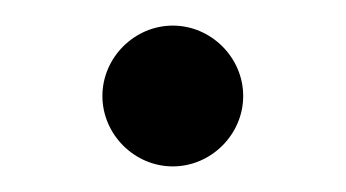

<svg xmlns="http://www.w3.org/2000/svg" viewBox="-20 -116 270 150"><path d="M115 -96C85 -96 60 -71 60 -41C60 -11 85 14 115 14C145 14 170 -11 170 -41C170 -71 145 -96 115 -96Z"/></svg>

Font: EB Garamond 12
Style: Regular
Weight: 400
Version: Version 0.016+